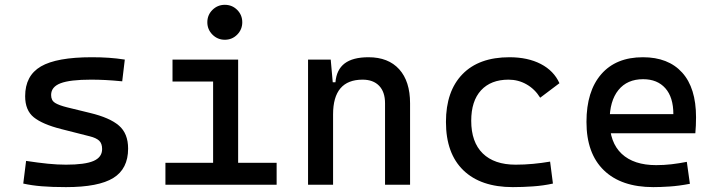

<svg xmlns="http://www.w3.org/2000/svg" viewBox="-20 -764 2970 794"><path d="M252.9 9.8Q194.3 9.8 152.6 6.3Q110.8 2.9 76.2 -4.9L87.9 -98.6Q139.2 -90.8 178.5 -86.9Q217.8 -83 252.9 -83Q331.5 -83 366.9 -98.4Q402.3 -113.8 402.3 -147.5Q402.3 -170.9 389.9 -182.4Q377.4 -193.8 351.6 -200.2L232.4 -230.5Q155.8 -250 119.9 -278.8Q84 -307.6 84 -366.2Q84 -451.2 149.2 -489.3Q214.4 -527.3 359.4 -527.3Q397 -527.3 429.4 -525.1Q461.9 -522.9 496.1 -517.6L485.4 -427.7Q445.8 -431.6 415.5 -433.1Q385.3 -434.6 356.4 -434.6Q269.5 -434.6 230.5 -419.7Q191.4 -404.8 191.4 -371.1Q191.4 -348.6 207.5 -338.6Q223.6 -328.6 256.8 -320.3L352.5 -296.9Q434.1 -277.3 471.9 -244.6Q509.8 -211.9 509.8 -149.4Q509.8 -65.9 448.7 -28.1Q387.7 9.8 252.9 9.8Z M861.3 0V-488.3H964.8V0ZM664.1 0V-90.8H871.1V0ZM955.1 0V-90.8H1124V0ZM693.4 -426.8V-517.6H964.8V-426.8ZM909.7 -599.6Q879.9 -599.6 858.6 -620.8Q837.4 -642.1 837.4 -671.9Q837.4 -702.1 858.6 -723.1Q879.9 -744.1 909.7 -744.1Q939.9 -744.1 960.9 -723.1Q981.9 -702.1 981.9 -671.9Q981.9 -642.1 960.9 -620.8Q939.9 -599.6 909.7 -599.6Z M1572.3 0V-336.9Q1572.3 -383.8 1547.9 -409.2Q1523.4 -434.6 1479.5 -434.6Q1357.4 -434.6 1357.4 -291L1327.1 -423.8H1367.2Q1371.6 -476.1 1405.3 -501.7Q1439 -527.3 1503.9 -527.3Q1585.9 -527.3 1630.9 -477.5Q1675.8 -427.7 1675.8 -336.9V0ZM1253.9 0V-517.6H1347.7L1357.4 -408.2V0Z M2100.6 9.8Q1968.3 9.8 1896.2 -59.8Q1824.2 -129.4 1824.2 -259.8Q1824.2 -386.7 1892.3 -457Q1960.4 -527.3 2086.9 -527.3Q2162.6 -527.3 2216.6 -499.3Q2270.5 -471.2 2293.5 -419.9L2213.9 -359.9Q2191.9 -395.5 2157.7 -415Q2123.5 -434.6 2083 -434.6Q2009.8 -434.6 1969.2 -390.4Q1928.7 -346.2 1928.7 -264.6Q1928.7 -176.3 1976.3 -129.6Q2023.9 -83 2112.3 -83Q2148.4 -83 2184.6 -86.4Q2220.7 -89.8 2254.9 -95.7L2266.6 -4.9Q2226.6 3.9 2183.8 6.8Q2141.1 9.8 2100.6 9.8Z M2681.6 9.8Q2549.3 9.8 2477.3 -59.8Q2405.3 -129.4 2405.3 -259.8Q2405.3 -386.7 2466.3 -457Q2527.3 -527.3 2638.7 -527.3Q2743.7 -527.3 2801 -463.9Q2858.4 -400.4 2858.4 -279.3Q2858.4 -243.7 2855.5 -212.9H2492.2V-292H2764.6Q2764.6 -361.8 2731.4 -399.2Q2698.2 -436.5 2639.6 -436.5Q2573.7 -436.5 2537.4 -391.6Q2501 -346.7 2501 -264.6Q2501 -174.8 2551 -127.9Q2601.1 -81.1 2693.4 -81.1Q2725.6 -81.1 2756.8 -84.7Q2788.1 -88.4 2820.3 -94.7L2833 -3.9Q2787.1 4.9 2749 7.3Q2710.9 9.8 2681.6 9.8Z"/></svg>

Font: Cascadia Mono
Style: Regular
Weight: 400
Monospace: yes
Designer: Aaron Bell
Foundry: Saja Typeworks
Version: Version 2404.023